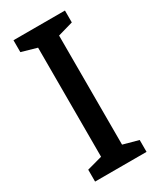

<svg xmlns="http://www.w3.org/2000/svg" viewBox="-183 -777 702 840"><g transform="rotate(-30 167.5 -357.0)"><path d="M297 0V-60L220 -81V-632L297 -654V-714H37V-654L114 -632V-81L37 -60V0Z"/></g></svg>

Font: Noto Sans Khmer UI SemiCondensed Medium
Style: Regular
Weight: 500
Width: 4
Designer: Danh Hong and the Monotype Design Team
Foundry: Monotype Imaging Inc.
Version: Version 2.002